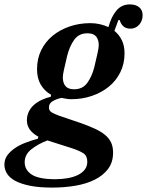

<svg xmlns="http://www.w3.org/2000/svg" viewBox="-96 -639 667 871"><path d="M141 212Q81 212 39.5 203.5Q-2 195 -27.5 181Q-53 167 -64.5 148Q-76 129 -76 108Q-76 84 -63 66Q-50 48 -29 33.5Q-8 19 19.5 8.5Q47 -2 76 -10L78 -19Q26 -47 26 -93Q26 -115 35 -133Q44 -151 59 -164Q74 -177 93.5 -186Q113 -195 134 -200L136 -209Q107 -225 89.5 -254Q72 -283 72 -325Q72 -373 91 -411.5Q110 -450 143 -477Q176 -504 220 -519Q264 -534 314 -534Q337 -534 358 -529Q379 -524 396 -516Q409 -564 432.5 -591.5Q456 -619 493 -619Q520 -619 535.5 -606Q551 -593 551 -570Q551 -544 535 -526.5Q519 -509 496 -509Q476 -509 464 -519.5Q452 -530 447 -548H441L423 -499Q445 -481 457 -456Q469 -431 469 -397Q469 -350 450 -311.5Q431 -273 398 -246Q365 -219 321 -204Q277 -189 228 -189Q215 -189 204.5 -191Q194 -193 183 -195Q160 -190 143 -180Q126 -170 126 -152Q126 -136 139.5 -128.5Q153 -121 175 -113L264 -83Q304 -69 332.5 -56Q361 -43 380 -27.5Q399 -12 408 7.5Q417 27 417 53Q417 97 394.5 127Q372 157 334 176Q296 195 246 203.5Q196 212 141 212ZM240 -234Q279 -234 300 -263Q321 -292 332 -335Q342 -377 347 -400Q352 -423 352 -434Q352 -459 340 -473.5Q328 -488 301 -488Q262 -488 241 -459Q220 -430 209 -387Q199 -345 194 -322Q189 -299 189 -288Q189 -263 201 -248.5Q213 -234 240 -234ZM155 174Q183 174 209.5 169.5Q236 165 256 155.5Q276 146 288 131Q300 116 300 95Q300 68 282.5 56.5Q265 45 232 34L119 -2Q77 14 46.5 38Q16 62 16 97Q16 132 48 153Q80 174 155 174Z"/></svg>

Font: IBM Plex Serif SmBld
Style: Italic
Weight: 600
Italic angle: -14°
Designer: Mike Abbink, Paul van der Laan, Pieter van Rosmalen
Foundry: Bold Monday
Version: Version 3.001